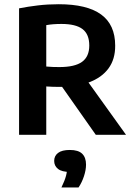

<svg xmlns="http://www.w3.org/2000/svg" viewBox="-20 -622 616 886"><path d="M68 0V-583.5Q108.5 -591.5 154.5 -597Q200.5 -602.5 251 -602.5Q381.5 -602.5 446.5 -555.2Q511.5 -508 511.5 -411.5Q512 -349 480.8 -306.5Q449.5 -264 392 -242.5Q334.5 -221 256 -221Q240 -221 224 -221.5Q208 -222 193.5 -223V0ZM422 0 229 -274.5H364.5L561.5 0ZM254 -312.5Q325.5 -312.5 358.8 -336.8Q392 -361 392 -412Q392 -464 360.8 -487.8Q329.5 -511.5 263.5 -511.5Q243.5 -511.5 226.8 -510.2Q210 -509 193.5 -506V-315Q211 -313.5 223.8 -313Q236.5 -312.5 254 -312.5ZM263.5 243Q279 211 284.8 188.8Q290.5 166.5 290.5 143L314 171.5H303.5Q265.5 171.5 247.8 157.5Q230 143.5 230 120.5Q230 97.5 247.8 83.8Q265.5 70 302.5 70Q341 70 359 87.2Q377 104.5 377 137.5Q377 162 367.5 191Q358 220 342.5 243Z"/></svg>

Font: Encode Sans SC SemiCondensed SemiBold
Style: Regular
Weight: 600
Width: 4
Designer: Multiple Designers
Foundry: Impallari Type
Version: Version 3.002